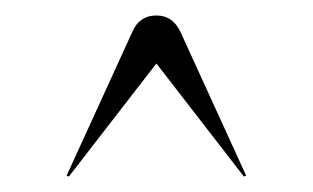

<svg xmlns="http://www.w3.org/2000/svg" viewBox="-20 -416 404 248"><path d="M295 -188 182 -334 69 -188 66 -189 151 -375Q160 -396 182 -396Q203 -396 213 -375L298 -189Z"/></svg>

Font: Libre Caslon Display
Style: Regular
Weight: 400
Designer: Pablo Impallari, Rodrigo Fuenzalida
Foundry: Pablo Impallari, Rodrigo Fuenzalida
Version: Version 1.100; ttfautohint (v1.6) -l 8 -r 50 -G 200 -x 14 -D